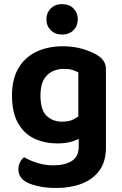

<svg xmlns="http://www.w3.org/2000/svg" viewBox="-20 -718 597 937"><path d="M259.1 -18Q199.8 -18 149.4 -40.8Q99.1 -63.6 68.8 -115.6Q38.5 -167.6 38.5 -252.9Q38.5 -331.6 69.6 -384.9Q100.8 -438.2 157.1 -465.2Q213.3 -492.2 287.6 -492.2Q340.9 -492.2 386 -478.3Q431.1 -464.5 457.1 -447.5Q475.4 -435.6 486.2 -419.4Q497 -403.3 497 -379.4V-66.4H362.2V-364.5Q349.8 -371.5 333.3 -376.7Q316.7 -381.9 292.2 -381.9Q241.1 -381.9 209.3 -350.5Q177.5 -319.1 177.5 -252.6Q177.5 -180.4 207.8 -152.3Q238.1 -124.2 283.3 -124.2Q318 -124.2 340.4 -136.2Q362.8 -148.3 378.8 -163L383.4 -51.1Q363.2 -37.7 332.6 -27.8Q302.1 -18 259.1 -18ZM364.2 -2.2V-97.3H497V2.2Q497 70.8 464.9 114.5Q432.7 158.1 378 178.7Q323.2 199.4 255.2 199.4Q203.3 199.4 163.6 190Q124 180.7 103.7 167.7Q69.8 146.1 69.8 108.2Q69.8 88.3 78.3 72.5Q86.7 56.7 98.1 49.1Q124.3 65.1 161.5 77Q198.7 88.8 240.1 88.8Q297.8 88.8 331 67.1Q364.2 45.3 364.2 -2.2ZM359.7 -623.5Q359.7 -591.6 338.6 -570.5Q317.5 -549.4 282.9 -549.4Q249.3 -549.4 227.9 -570.5Q206.5 -591.6 206.5 -623.5Q206.5 -655.7 227.9 -676.8Q249.2 -697.9 282.8 -697.9Q317.8 -697.9 338.7 -676.8Q359.7 -655.7 359.7 -623.5Z"/></svg>

Font: Baloo Tamma 2
Style: Regular
Weight: 400
Designer: Divya Kowshik, Shuchita Grover and Ek Type
Foundry: Ek Type
Version: Version 1.700